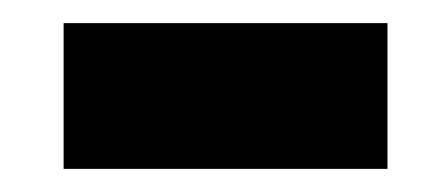

<svg xmlns="http://www.w3.org/2000/svg" viewBox="-20 -797 380 166"><path d="M315 -651H35V-777H315Z"/></svg>

Font: Fira Sans Extra Condensed Black
Style: Regular
Weight: 900
Width: 1
Designer: Carrois Corporate & Edenspiekermann AG
Foundry: Carrois Corporate GbR & Edenspiekermann AG
Version: Version 4.203